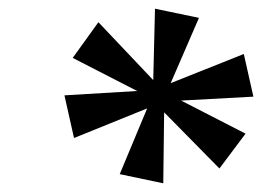

<svg xmlns="http://www.w3.org/2000/svg" viewBox="-20 -785 602 441"><path d="M355 -364 357 -527 484 -398 544 -478 396 -554 562 -563 540 -661 372 -594 437 -744 336 -765 332 -601 206 -734 147 -652 295 -576 128 -566 150 -468 318 -536 255 -385Z"/></svg>

Font: Noto Serif SemiBold
Style: Italic
Weight: 600
Italic angle: -12°
Designer: Monotype Design Team
Foundry: Monotype Imaging Inc.
Version: Version 2.014